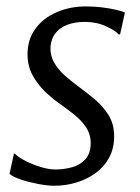

<svg xmlns="http://www.w3.org/2000/svg" viewBox="-20 -584 448 614"><path d="M364 -474H359.5Q349.5 -486 319 -500Q288.5 -514 251 -514Q220.5 -514 196.5 -505.2Q172.5 -496.5 158.2 -479Q144 -461.5 141.5 -435Q140 -407 153 -384.2Q166 -361.5 186.5 -343.2Q207 -325 228 -309.5Q253 -291 280 -269Q307 -247 326 -217.8Q345 -188.5 345 -147.5Q345 -110 329.5 -80.8Q314 -51.5 287 -31.5Q260 -11.5 225.8 -0.8Q191.5 10 153 10Q131.5 10 101.5 4.2Q71.5 -1.5 45.8 -10.2Q20 -19 10.5 -28L24.5 -92.5H27.5Q39.5 -80.5 62.2 -69Q85 -57.5 110.8 -49.8Q136.5 -42 157 -42Q184.5 -42 210.5 -49.2Q236.5 -56.5 253.2 -75Q270 -93.5 270 -126.5Q270 -155 254.8 -177.5Q239.5 -200 217 -217.8Q194.5 -235.5 173.5 -250.5Q154 -263.5 129.2 -286Q104.5 -308.5 86.2 -339.8Q68 -371 68 -410.5Q68 -458 93.5 -492.5Q119 -527 161.8 -545.2Q204.5 -563.5 254.5 -563.5Q280.5 -563.5 305.8 -560.5Q331 -557.5 350.8 -552.8Q370.5 -548 379.5 -544Z"/></svg>

Font: Merriweather 28pt Light
Style: Italic
Weight: 300
Italic angle: -7.8°
Version: Version 2.101